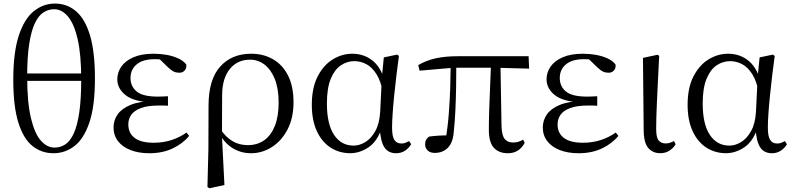

<svg xmlns="http://www.w3.org/2000/svg" viewBox="-20 -825 4353 1052"><path d="M272.8 14.6Q207.5 14.6 157.8 -25.2Q108.1 -65.1 80.5 -153.5Q52.8 -241.9 52.8 -387.6Q52.8 -539.7 83.4 -631.3Q113.9 -723 165.9 -764.2Q217.9 -805.5 280.9 -805.5Q347 -805.5 396.5 -763.4Q446 -721.4 473.1 -631.3Q500.2 -541.2 500.2 -394.7Q500.2 -244 470 -154.5Q439.8 -64.9 388.4 -25.1Q337 14.6 272.8 14.6ZM279.3 -16.4Q311.4 -16.4 338 -34Q364.6 -51.6 384.1 -93.8Q403.6 -135.9 414.3 -208.6Q425 -281.2 425 -390.5Q425 -525 405.7 -609.4Q386.5 -693.8 352.8 -734.1Q319.1 -774.4 276.8 -774.4Q244.7 -774.4 217.5 -756.5Q190.3 -738.7 170.7 -696.9Q151 -655.1 140 -583.7Q128.9 -512.3 128.9 -404.9Q128.9 -265.7 149 -180.2Q169.2 -94.6 203 -55.5Q236.8 -16.4 279.3 -16.4ZM80.2 -381.9V-422.4H476.1V-381.9Z M798.3 14.6Q740 14.6 695.7 -2.5Q651.3 -19.6 626.7 -51.5Q602.1 -83.4 602.1 -126.7Q602.1 -165.3 623.9 -197.3Q645.7 -229.3 693.5 -249.5Q741.3 -269.8 818.7 -271.6V-263.4Q715.9 -266.8 669.3 -302.9Q622.7 -339 622.7 -390.7Q622.7 -428.3 644.7 -460Q666.6 -491.8 711.1 -511.2Q755.6 -530.6 822.8 -530.6Q858.9 -530.6 893.4 -524.4Q928 -518.1 956.3 -505.3Q984.6 -492.4 1000.6 -471.9Q1003.2 -450.8 991.8 -438.7Q980.5 -426.5 962.6 -426.5Q945.7 -426.5 932.7 -432.4Q919.7 -438.4 899.9 -456.8L842.6 -512.6L898.7 -511.5L908 -491.9Q882.4 -496.3 864.7 -498.5Q847.1 -500.7 827.7 -500.7Q763 -500.7 729 -472.4Q695.1 -444.1 695.1 -397.6Q695.1 -351.6 729 -323.6Q762.8 -295.7 844.2 -295.7Q856.3 -295.7 869.2 -296.2Q882.1 -296.7 900.3 -297.7V-245.7Q880.9 -246.9 871.4 -246.9Q862 -246.9 853.6 -246.9Q788.1 -246.9 751.1 -232.6Q714.1 -218.4 698.6 -195.2Q683 -172 683 -143.3Q683 -95.8 717.7 -69.3Q752.4 -42.9 822.6 -42.9Q873.3 -42.9 918.3 -57.2Q963.3 -71.5 1001.9 -98.8L1016.3 -80.5Q982.8 -38.9 926.8 -12.1Q870.9 14.6 798.3 14.6Z M1116.6 199.6 1121.8 -5.5 1122.6 -245.2Q1122.6 -388.7 1185.9 -459.6Q1249.3 -530.6 1356 -530.6Q1422.7 -530.6 1475.2 -500.8Q1527.7 -471 1557.9 -411.9Q1588.2 -352.7 1588.2 -264.3Q1588.2 -178.8 1555.7 -116.2Q1523.2 -53.6 1470.1 -19.5Q1417 14.6 1355.2 14.6Q1298.7 14.6 1252.5 -14.7Q1206.4 -44.1 1180.4 -97.7H1177L1190.8 -113.1Q1217.3 -73.6 1253.9 -51.7Q1290.6 -29.8 1337.7 -29.8Q1390.4 -29.8 1428.1 -56.9Q1465.8 -83.9 1486.3 -136.1Q1506.7 -188.2 1506.7 -263.1Q1506.7 -339.4 1485.8 -391.7Q1464.8 -443.9 1429.5 -471Q1394.2 -498 1350.3 -498Q1280.8 -498 1239.4 -447.1Q1198.1 -396.2 1197.1 -306.4L1196.3 -94.1L1195.8 -84.8L1209.7 188.8L1127.2 206.4Z M1898.8 14.4Q1838.7 14.4 1790.8 -16.7Q1742.9 -47.8 1715.7 -107.2Q1688.5 -166.5 1688.5 -250.6Q1688.5 -344.2 1720.6 -406.4Q1752.6 -468.5 1803.3 -499.6Q1854.1 -530.6 1910.2 -530.6Q1977.2 -530.6 2025.5 -489.4Q2073.8 -448.1 2093.7 -358.5H2101.3L2079.5 -312.6Q2067.5 -379.3 2043.1 -418.1Q2018.6 -456.9 1987.2 -473.4Q1955.8 -490 1921.7 -490Q1881.8 -490 1847.5 -467Q1813.2 -444 1792.2 -392.9Q1771.2 -341.7 1771.2 -257.8Q1771.2 -144.9 1810.3 -86Q1849.4 -27.2 1917.4 -27.2Q1949.3 -27.2 1981 -46.2Q2012.8 -65.2 2036.1 -106.4Q2059.3 -147.6 2063.1 -212.9L2072.4 -403.1L2083 -510.5L2155.8 -525.8L2165.8 -518.4Q2158.4 -466.9 2151.8 -410.4Q2145.2 -353.9 2139.7 -299.8Q2134.2 -245.7 2131.2 -200.8Q2128.2 -155.9 2128.2 -126.6Q2128.2 -76.9 2141.2 -57.8Q2154.2 -38.7 2178.6 -38.7Q2192.4 -38.7 2202.2 -42.6Q2212 -46.5 2221.5 -52L2232.8 -34.9Q2220.5 -13.4 2199.2 0.6Q2177.9 14.6 2150.4 14.6Q2108 14.6 2086.4 -17.4Q2064.8 -49.4 2060.1 -127.8L2072.9 -128.2Q2048.3 -50.9 1999.8 -18.3Q1951.4 14.4 1898.8 14.4Z M2362 12.8Q2337.1 12.8 2323.3 -0.4Q2309.4 -13.7 2309.4 -34.1Q2309.4 -49.2 2314.9 -59.2Q2320.4 -69.2 2331.1 -76.7Q2355.6 -80.1 2383.7 -81.8Q2411.7 -83.5 2445 -83.6L2421.1 -56.8Q2433.7 -131.3 2439.2 -204.1Q2444.7 -276.8 2446.9 -346.5Q2449.1 -416.2 2449.6 -482H2480.2Q2480.2 -419.6 2479.2 -354.8Q2478.2 -290 2475.4 -226Q2472.6 -162 2466.2 -101.6Q2462 -44.2 2434.2 -15.7Q2406.4 12.8 2362 12.8ZM2278.8 -437.7 2271.8 -468.5Q2316.4 -494.2 2367.7 -505.6Q2419 -517 2490.1 -517H2876.3L2879.1 -448.9L2691.6 -454H2465.8ZM2762 14.6Q2714.2 14.6 2686.3 -14.8Q2658.5 -44.3 2658.5 -114.1Q2658.5 -163.3 2660.4 -222.9Q2662.4 -282.5 2665.3 -348.6Q2668.2 -414.7 2670.6 -482H2722L2728 -131.8Q2730 -81.3 2746 -62.8Q2762.1 -44.2 2789.9 -44.2Q2808.9 -44.2 2821.4 -48.5Q2833.9 -52.8 2846.3 -59.8L2854.9 -42.5Q2840.7 -15 2817.5 -0.2Q2794.4 14.6 2762 14.6Z M3150.3 14.6Q3092 14.6 3047.7 -2.5Q3003.3 -19.6 2978.7 -51.5Q2954.1 -83.4 2954.1 -126.7Q2954.1 -165.3 2975.9 -197.3Q2997.7 -229.3 3045.5 -249.5Q3093.3 -269.8 3170.7 -271.6V-263.4Q3067.9 -266.8 3021.3 -302.9Q2974.7 -339 2974.7 -390.7Q2974.7 -428.3 2996.7 -460Q3018.6 -491.8 3063.1 -511.2Q3107.6 -530.6 3174.8 -530.6Q3210.9 -530.6 3245.4 -524.4Q3280 -518.1 3308.3 -505.3Q3336.6 -492.4 3352.6 -471.9Q3355.2 -450.8 3343.8 -438.7Q3332.5 -426.5 3314.6 -426.5Q3297.7 -426.5 3284.7 -432.4Q3271.7 -438.4 3251.9 -456.8L3194.6 -512.6L3250.7 -511.5L3260 -491.9Q3234.4 -496.3 3216.7 -498.5Q3199.1 -500.7 3179.7 -500.7Q3115 -500.7 3081 -472.4Q3047.1 -444.1 3047.1 -397.6Q3047.1 -351.6 3081 -323.6Q3114.8 -295.7 3196.2 -295.7Q3208.3 -295.7 3221.2 -296.2Q3234.1 -296.7 3252.3 -297.7V-245.7Q3232.9 -246.9 3223.4 -246.9Q3214 -246.9 3205.6 -246.9Q3140.1 -246.9 3103.1 -232.6Q3066.1 -218.4 3050.6 -195.2Q3035 -172 3035 -143.3Q3035 -95.8 3069.7 -69.3Q3104.4 -42.9 3174.6 -42.9Q3225.3 -42.9 3270.3 -57.2Q3315.3 -71.5 3353.9 -98.8L3368.3 -80.5Q3334.8 -38.9 3278.8 -12.1Q3222.9 14.6 3150.3 14.6Z M3597.8 14.4Q3556.3 14.4 3531.7 -14.5Q3507.2 -43.4 3506.8 -111.9L3502.9 -507.9L3583 -525L3591.8 -518.8Q3587.3 -430.3 3584.2 -367.2Q3581.1 -304.2 3579.1 -259Q3577.1 -213.9 3576.2 -180.2Q3575.3 -146.5 3575.3 -117.6Q3575.3 -70.5 3589.4 -54.8Q3603.4 -39.1 3627 -39.1Q3641.8 -39.1 3652.5 -43.2Q3663.3 -47.3 3672.9 -52L3681.8 -34.8Q3672.5 -16.9 3650.5 -1.3Q3628.5 14.4 3597.8 14.4Z M3957.8 14.4Q3897.7 14.4 3849.8 -16.7Q3801.9 -47.8 3774.7 -107.2Q3747.5 -166.5 3747.5 -250.6Q3747.5 -344.2 3779.6 -406.4Q3811.6 -468.5 3862.3 -499.6Q3913.1 -530.6 3969.2 -530.6Q4036.2 -530.6 4084.5 -489.4Q4132.8 -448.1 4152.7 -358.5H4160.3L4138.5 -312.6Q4126.5 -379.3 4102.1 -418.1Q4077.6 -456.9 4046.2 -473.4Q4014.8 -490 3980.7 -490Q3940.8 -490 3906.5 -467Q3872.2 -444 3851.2 -392.9Q3830.2 -341.7 3830.2 -257.8Q3830.2 -144.9 3869.3 -86Q3908.4 -27.2 3976.4 -27.2Q4008.3 -27.2 4040 -46.2Q4071.8 -65.2 4095.1 -106.4Q4118.3 -147.6 4122.1 -212.9L4131.4 -403.1L4142 -510.5L4214.8 -525.8L4224.8 -518.4Q4217.4 -466.9 4210.8 -410.4Q4204.2 -353.9 4198.7 -299.8Q4193.2 -245.7 4190.2 -200.8Q4187.2 -155.9 4187.2 -126.6Q4187.2 -76.9 4200.2 -57.8Q4213.2 -38.7 4237.6 -38.7Q4251.4 -38.7 4261.2 -42.6Q4271 -46.5 4280.5 -52L4291.8 -34.9Q4279.5 -13.4 4258.2 0.6Q4236.9 14.6 4209.4 14.6Q4167 14.6 4145.4 -17.4Q4123.8 -49.4 4119.1 -127.8L4131.9 -128.2Q4107.3 -50.9 4058.8 -18.3Q4010.4 14.4 3957.8 14.4Z"/></svg>

Font: Noto Serif SC
Style: Regular
Weight: 200
Designer: Ryoko NISHIZUKA 西塚涼子 (kana & ideographs); Frank Grießhammer (Latin, Greek & Cyrillic); Wenlong ZHANG 张文龙 (bopomofo); San
Foundry: Adobe
Version: Version 2.001;hotconv 1.1.0;makeotfexe 2.6.0